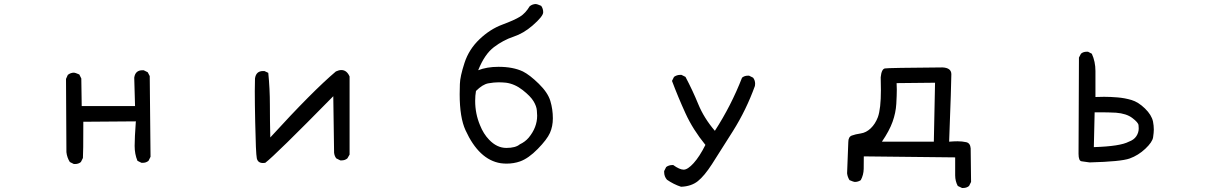

<svg xmlns="http://www.w3.org/2000/svg" viewBox="-20 -799 6040 954"><path d="M353 16H347L327 6Q313 -16 310 -43L308 -407L317 -427Q331 -438 348 -438Q353 -438 374 -429L384 -409L386 -272H651L647 -413Q652 -450 688 -450H694L714 -440L724 -421L728 -20L718 0Q706 10 689 10H683L663 0Q649 -33 649 -74Q649 -114 655 -196L394 -194Q394 -33 392 -14L382 6Q370 16 353 16Z M1287 11Q1261 11 1256 -12.5Q1251 -36 1248 -193Q1246 -287 1246 -346L1247 -409Q1252 -446 1287 -446H1294L1313 -437Q1321 -358 1321 -278Q1321 -198 1323 -116Q1534 -347 1649 -444Q1664 -451 1676 -451Q1703 -451 1717 -419V-31L1706 -12Q1694 -2 1677 -2H1671L1651 -12Q1642 -23 1640 -40L1636 -321Q1347 -27 1298 10Z M2497 14Q2483 14 2468 12Q2360 -5 2293 -152Q2264 -215 2264 -331Q2264 -344 2265 -381.5Q2266 -419 2288 -486.5Q2310 -554 2362.5 -604Q2415 -654 2475.5 -676.5Q2536 -699 2563.5 -716Q2591 -733 2612 -768Q2626 -779 2643 -779Q2648 -779 2669 -770Q2679 -756 2679 -738Q2679 -718 2626 -672Q2581 -633 2531 -616.5Q2481 -600 2434.5 -565Q2388 -530 2356 -450Q2399 -467 2457 -467Q2529 -467 2578 -444Q2612 -427 2657 -383Q2702 -339 2714.5 -297.5Q2727 -256 2727 -211Q2727 -171 2712.5 -138.5Q2698 -106 2652 -59Q2606 -12 2564 3Q2533 14 2497 14ZM2496 -64Q2542 -64 2563 -82Q2589 -94 2607 -115Q2649 -166 2649 -224Q2649 -229 2647.5 -250Q2646 -271 2631 -296Q2616 -321 2577 -351.5Q2538 -382 2495 -388Q2475 -390 2457 -390Q2435 -390 2406.5 -385Q2378 -380 2345 -347Q2341 -324 2341 -298Q2341 -234 2365 -177Q2382 -134 2410 -105Q2449 -64 2496 -64Z M3364 129Q3327 117 3294 94Q3280 78 3280 56V51L3290 31Q3303 21 3322 21H3325Q3357 44 3377 44Q3397 44 3426.5 11.5Q3456 -21 3485 -79Q3423 -155 3386 -236Q3349 -317 3319 -397L3329 -417Q3343 -427 3360 -427H3366L3386 -417Q3421 -351 3449.5 -281.5Q3478 -212 3532 -149Q3613 -274 3667 -413Q3679 -423 3696 -423H3702L3722 -413Q3732 -400 3732 -383L3731 -372Q3688 -253 3622 -148Q3556 -43 3518 16Q3480 75 3447.5 101Q3415 127 3364 129Z M4766 135H4760L4739 125Q4726 101 4726 72V-17L4272 -22Q4272 10 4271.5 40Q4271 70 4257 96Q4244 105 4227 105Q4222 105 4201 96Q4191 80 4189 62L4195 -93Q4195 -119 4212.5 -125.5Q4230 -132 4257 -136Q4284 -140 4306.5 -161.5Q4329 -183 4342 -217Q4357 -259 4357 -351L4356 -415Q4360 -456 4377 -459Q4394 -462 4663 -464Q4707 -462 4707 -430Q4707 -385 4696 -95Q4720 -97 4738 -97Q4761 -97 4781 -92.5Q4801 -88 4803 -62L4805 105L4795 125Q4783 135 4766 135ZM4620 -95 4626 -388 4435 -386 4436 -354Q4436 -327 4433.5 -283Q4431 -239 4415 -194Q4399 -149 4362 -95Z M5394 8Q5370 4 5354.5 2.5Q5339 1 5339 -35L5341 -513L5351 -532Q5362 -542 5380 -542H5386L5405 -532Q5423 -493 5423 -446V-317L5466 -318Q5497 -318 5533 -315Q5569 -312 5602.5 -302Q5636 -292 5669 -260Q5702 -228 5709 -195Q5713 -175 5713 -155Q5713 -141 5709.5 -117Q5706 -93 5671 -60Q5636 -27 5593 -11.5Q5550 4 5394 8ZM5415 -68Q5546 -72 5589 -95Q5614 -104 5626 -122Q5638 -140 5638 -161Q5638 -164 5637 -177Q5636 -190 5606.5 -212.5Q5577 -235 5525 -239Q5486 -241 5446 -241H5419Z"/></svg>

Font: Xiaolai Mono SC
Style: Regular
Weight: 400
Monospace: yes
Designer: LXGW / Nozomi Seto
Version: Version 3.113;September 30, 2024